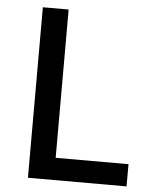

<svg xmlns="http://www.w3.org/2000/svg" viewBox="-52 -758 640 801"><g transform="rotate(5 268.0 -357.0)"><path d="M95 0V-714H203V-93H508V0Z"/></g></svg>

Font: Noto Sans Cham Medium
Style: Regular
Weight: 500
Version: Version 2.002